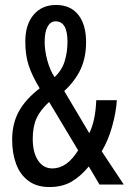

<svg xmlns="http://www.w3.org/2000/svg" viewBox="-20 -744 519 774"><path d="M206 -724Q264 -724 295.5 -684.5Q327 -645 327 -574Q327 -513 305.5 -466Q284 -419 239 -377L340 -207Q365 -258 368 -340H451Q448 -291 432 -234Q416 -177 390 -134L479 0H381L338 -73Q305 -33 268 -11.5Q231 10 179 10Q128 10 94.5 -15Q61 -40 45 -83Q29 -126 29 -181Q29 -245 55.5 -294Q82 -343 140 -388Q109 -439 95.5 -480.5Q82 -522 82 -577Q82 -645 115.5 -684.5Q149 -724 206 -724ZM204 -658Q184 -658 172 -637Q160 -616 160 -575Q160 -541 170.5 -501.5Q181 -462 200 -433Q229 -460 240.5 -496.5Q252 -533 252 -576Q252 -658 204 -658ZM178 -333Q142 -300 127 -266.5Q112 -233 112 -184Q112 -129 133.5 -97Q155 -65 191 -65Q250 -65 295 -138Z"/></svg>

Font: Noto Sans Georgian ExtraCondensed
Style: Regular
Weight: 400
Width: 2
Designer: Monotype Design Team, Akaki Razmadze
Foundry: Google LLC
Version: Version 2.005; ttfautohint (v1.8.4.7-5d5b)